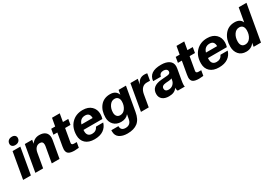

<svg xmlns="http://www.w3.org/2000/svg" viewBox="59 -1902 4691 3275"><g transform="rotate(-30 2404.0 -264.5)"><path d="M152 0H-1L89 -516H242ZM181 -581Q145 -581 124 -599.5Q103 -618 103 -646Q103 -686 129 -710.5Q155 -735 201 -735Q237 -735 258 -716.5Q279 -698 279 -670Q279 -630 253 -605.5Q227 -581 181 -581Z M716 0H563L618 -311Q620 -329 620 -338Q620 -403 558 -403Q513 -403 482.5 -371.5Q452 -340 442 -282L393 0H240L330 -516H475L463 -445Q520 -526 618 -526Q695 -526 737.5 -489Q780 -452 780 -383Q780 -369 776 -341Z M1012 6Q932 6 895.5 -18.5Q859 -43 859 -103Q859 -125 865 -157L909 -409H832L850 -516H928L956 -672H1108L1081 -516H1186L1168 -409H1062L1017 -151Q1015 -139 1015 -135Q1015 -102 1061 -102H1114L1096 0Q1024 6 1012 6Z M1404 10Q1291 10 1229 -47Q1167 -104 1167 -202Q1167 -350 1251.5 -438Q1336 -526 1472 -526Q1580 -526 1641.5 -467Q1703 -408 1703 -314Q1703 -268 1689 -224H1317Q1316 -214 1316 -195Q1316 -145 1341.5 -118.5Q1367 -92 1414 -92Q1496 -92 1530 -166H1672Q1648 -83 1580.5 -36.5Q1513 10 1404 10ZM1462 -424Q1364 -424 1334 -322H1554Q1554 -424 1462 -424Z M1945 -20Q1854 -20 1800.5 -76Q1747 -132 1747 -217Q1747 -355 1817.5 -440.5Q1888 -526 2012 -526Q2127 -526 2162 -429L2177 -516H2322L2239 -45Q2216 89 2142 147.5Q2068 206 1941 206Q1845 206 1785 166Q1725 126 1725 42Q1725 26 1726 18H1865Q1865 107 1958 107Q2061 107 2079 -2L2094 -85Q2042 -20 1945 -20ZM1988 -127Q2050 -127 2089 -184.5Q2128 -242 2128 -319Q2128 -365 2104.5 -392Q2081 -419 2039 -419Q1978 -419 1939 -361.5Q1900 -304 1900 -227Q1900 -181 1923.5 -154Q1947 -127 1988 -127Z M2473 0H2320L2410 -516H2555L2536 -412Q2562 -472 2598.5 -497.5Q2635 -523 2686 -523Q2726 -523 2742 -516L2719 -383L2656 -384Q2600 -384 2563.5 -346.5Q2527 -309 2514 -239Z M2868 10Q2788 10 2742.5 -28Q2697 -66 2697 -132Q2697 -284 2896 -301L3017 -311Q3078 -316 3078 -360Q3078 -388 3057.5 -403.5Q3037 -419 3003 -419Q2928 -419 2914 -350H2762Q2778 -526 3016 -526Q3114 -526 3172 -487Q3230 -448 3230 -374Q3230 -352 3226 -332L3191 -132Q3179 -68 3179 -33Q3179 -12 3184 0H3045Q3032 -19 3032 -43Q3032 -46 3034 -64Q3003 -25 2965 -7.5Q2927 10 2868 10ZM2921 -92Q2972 -92 3007.5 -124Q3043 -156 3051 -205L3056 -237Q3048 -226 3001 -221L2935 -216Q2850 -209 2850 -150Q2850 -123 2868.5 -107.5Q2887 -92 2921 -92Z M3464 6Q3384 6 3347.5 -18.5Q3311 -43 3311 -103Q3311 -125 3317 -157L3361 -409H3284L3302 -516H3380L3408 -672H3560L3533 -516H3638L3620 -409H3514L3469 -151Q3467 -139 3467 -135Q3467 -102 3513 -102H3566L3548 0Q3476 6 3464 6Z M3856 10Q3743 10 3681 -47Q3619 -104 3619 -202Q3619 -350 3703.5 -438Q3788 -526 3924 -526Q4032 -526 4093.5 -467Q4155 -408 4155 -314Q4155 -268 4141 -224H3769Q3768 -214 3768 -195Q3768 -145 3793.5 -118.5Q3819 -92 3866 -92Q3948 -92 3982 -166H4124Q4100 -83 4032.5 -36.5Q3965 10 3856 10ZM3914 -424Q3816 -424 3786 -322H4006Q4006 -424 3914 -424Z M4392 10Q4298 10 4246.5 -50Q4195 -110 4195 -202Q4195 -342 4267.5 -434Q4340 -526 4464 -526Q4574 -526 4608 -441L4656 -712H4809L4684 0H4539L4552 -73Q4496 10 4392 10ZM4438 -105Q4501 -105 4540.5 -163Q4580 -221 4580 -304Q4580 -356 4556.5 -383.5Q4533 -411 4490 -411Q4427 -411 4387.5 -353Q4348 -295 4348 -212Q4348 -160 4371.5 -132.5Q4395 -105 4438 -105Z"/></g></svg>

Font: Creato Display ExtraBold
Style: Italic
Weight: 800
Italic angle: -10°
Version: Version 1.000